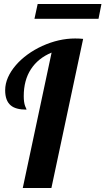

<svg xmlns="http://www.w3.org/2000/svg" viewBox="-20 -943 529 963"><path d="M168.9 -922.9H488.8L474.1 -848.6H152.8ZM238.8 -679.2Q171.4 -651.4 135.3 -596.2Q99.1 -541 99.1 -460.9Q99.1 -429.7 106 -411.1Q107.9 -404.8 110.8 -399.9Q112.8 -396.5 112.8 -393.1Q58.6 -393.1 33.7 -414.6Q5.9 -438 5.9 -490.2Q5.9 -522.9 20 -554.9Q34.2 -586.9 60.1 -616.7Q84.5 -645 118.4 -669.7Q152.3 -694.3 191.9 -712.4Q274.9 -750 356.9 -750Q379.4 -750 397 -748L237.8 0H94.2Z"/></svg>

Font: Pattaya
Style: Regular
Weight: 400
Designer: Pablo Impallari / Thai characters Designed by Thanarat Vachiruckul and Suppakit Chalermlarp
Foundry: Pablo Impallari
Version: Version 2.000